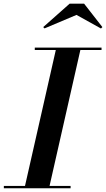

<svg xmlns="http://www.w3.org/2000/svg" viewBox="-62 -1004 566 1024"><path d="M68.5 0 238.5 -750H369.5L199.5 0ZM-41.5 0V-12.5H314.5V0ZM123.5 -737.5V-750H479.5V-737.5ZM175.5 -852.5 168.5 -859.5 309.5 -984.5H386.5L484 -859.5L476.5 -852L346 -924.5Z"/></svg>

Font: Bodoni Moda 18pt SemiBold
Style: Italic
Weight: 600
Italic angle: -13°
Designer: Owen Earl
Foundry: indestructible type
Version: Version 2.005